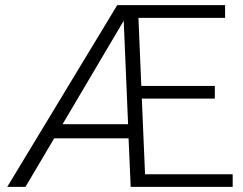

<svg xmlns="http://www.w3.org/2000/svg" viewBox="-20 -731 951 751"><path d="M890.1 0H491.2L482.9 -189.9H191.9L79.6 0H8.3L438.5 -710.9H860.4V-661.1H521.5L532.7 -395H820.3V-345.2H534.7L547.4 -49.3H890.1ZM224.6 -245.1H481L463.9 -649.9Z"/></svg>

Font: Melbourne
Style: Light
Weight: 300
Designer: Google
Version: Version 2.000980; 2014